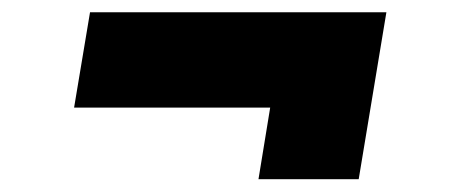

<svg xmlns="http://www.w3.org/2000/svg" viewBox="-20 -417 730 305"><path d="M390.6 -132.3 409.2 -246.1H97.7L123 -397.5H593.8L549.8 -132.3Z"/></svg>

Font: Inter 18pt Black
Style: Italic
Weight: 900
Italic angle: -9.3988°
Designer: Rasmus Andersson
Foundry: rsms
Version: Version 4.001;git-66647c0bb